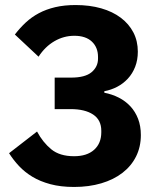

<svg xmlns="http://www.w3.org/2000/svg" viewBox="-20 -730 640 762"><path d="M262 -422Q318 -422 343.5 -443.5Q369 -465 369 -497V-504Q369 -542 344.5 -565Q320 -588 275 -588Q233 -588 196 -566.5Q159 -545 133 -505L39 -593Q59 -619 82 -640.5Q105 -662 134 -677.5Q163 -693 199 -701.5Q235 -710 280 -710Q336 -710 381.5 -697Q427 -684 459.5 -659.5Q492 -635 509.5 -601Q527 -567 527 -525Q527 -492 516.5 -465Q506 -438 487.5 -418Q469 -398 445 -385.5Q421 -373 394 -368V-362Q425 -356 451.5 -342.5Q478 -329 497.5 -308Q517 -287 528 -258.5Q539 -230 539 -194Q539 -147 520 -109Q501 -71 466 -44Q431 -17 382 -2.5Q333 12 274 12Q221 12 180 1Q139 -10 108.5 -28.5Q78 -47 55.5 -71Q33 -95 16 -122L127 -208Q150 -165 183.5 -137.5Q217 -110 274 -110Q325 -110 353.5 -135.5Q382 -161 382 -205V-211Q382 -254 349.5 -275.5Q317 -297 260 -297H197V-422Z"/></svg>

Font: Aneliza ExtraBold
Style: Regular
Weight: 800
Designer: Mike Abbink, Paul van der Laan, Pieter van Rosmalen
Foundry: Bold Monday
Version: Version 3.001;September 8, 2019;FontCreator 11.5.0.2425 64-b